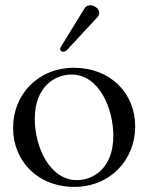

<svg xmlns="http://www.w3.org/2000/svg" viewBox="-20 -704 569 736"><path d="M264.9 12.4C402.7 12.4 498.2 -91.6 498.2 -219.1C498.6 -346.9 402.7 -444.2 263.8 -444.2C125.4 -444.2 29.8 -341.3 30.2 -213.4C30.2 -85.9 125.4 12.4 264.9 12.4ZM113.3 -247.9C113.3 -372.2 190.7 -418.3 254.3 -418.3C359 -418.3 414.4 -290.1 414.4 -183.2C414.4 -57.9 336.3 -13.5 274.9 -13.5C171.2 -13.5 113.3 -139.9 113.3 -247.9ZM210.6 -516C210.6 -511.7 214.1 -505.7 221.9 -505.7C227.3 -505.7 233 -507.8 237.9 -513.5L353.7 -638.5C358.3 -643.8 360.4 -649.5 360.4 -654.8C360.4 -670.1 342.3 -683.9 326 -683.9C317.5 -683.9 309.3 -680.4 304 -671.9L214.1 -525.6C211.6 -521.3 210.9 -518.8 210.6 -516Z"/></svg>

Font: Margiela Serif Text
Style: Regular
Weight: 400
Designer: Andreas Faust, Stefan Endress
Version: Version 1.002;FEAKit 1.0